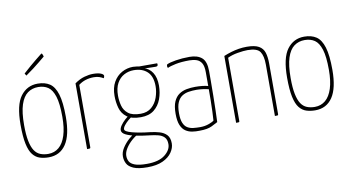

<svg xmlns="http://www.w3.org/2000/svg" viewBox="-85 -927 2460 1340"><g transform="rotate(-10 1145.0 -257.0)"><path d="M195 10Q161 10 132.5 1Q104 -8 83 -34Q62 -60 51 -111.5Q40 -163 40 -248Q40 -388 85.5 -449Q131 -510 207 -510Q258 -510 292 -487.5Q326 -465 343.5 -408Q361 -351 361 -248Q361 -118 318 -54Q275 10 195 10ZM196 -14Q240 -14 271.5 -40.5Q303 -67 320 -120Q337 -173 337 -252Q337 -346 321 -396.5Q305 -447 276 -466.5Q247 -486 206 -486Q163 -486 131 -462.5Q99 -439 81.5 -385.5Q64 -332 64 -241Q64 -173 73 -128.5Q82 -84 98.5 -59Q115 -34 140 -24Q165 -14 196 -14ZM140 -579Q140 -579 137.5 -583Q135 -587 132.5 -591Q130 -595 130 -595Q155 -618 179.5 -639Q204 -660 224.5 -676.5Q245 -693 257 -702.5Q269 -712 269 -712Q275 -712 278.5 -700.5Q282 -689 282 -689Q282 -689 270.5 -679.5Q259 -670 239.5 -654Q220 -638 194.5 -618.5Q169 -599 140 -579Z M468 0V-466Q503 -491 537 -500.5Q571 -510 599 -510Q634 -510 654 -502Q674 -494 674 -483Q674 -479 672 -474Q670 -469 668 -467Q657 -474 640.5 -480Q624 -486 601 -486Q570 -486 542.5 -477.5Q515 -469 492 -451V-10Q492 -5 490.5 -3Q489 -1 484 -0.5Q479 0 468 0Z M862 198Q797 198 763 183Q729 168 717 144.5Q705 121 705 94Q705 64 724 34.5Q743 5 769.5 -19Q796 -43 818 -53L839 -42Q816 -32 790 -9Q764 14 746.5 41.5Q729 69 729 94Q729 116 738.5 134Q748 152 777 163Q806 174 862 174Q946 174 989.5 140Q1033 106 1033 64Q1033 31 1016.5 14.5Q1000 -2 974 -8.5Q948 -15 921 -18Q867 -24 821.5 -33Q776 -42 749 -55.5Q722 -69 722 -89Q722 -104 735 -122.5Q748 -141 766.5 -158Q785 -175 801 -184L823 -174Q806 -165 788 -149.5Q770 -134 758 -118.5Q746 -103 746 -91Q746 -75 796.5 -61.5Q847 -48 923 -40Q957 -36 987.5 -27Q1018 -18 1037.5 2.5Q1057 23 1057 63Q1057 95 1035.5 126.5Q1014 158 971 178Q928 198 862 198ZM877 -154Q812 -154 778 -179.5Q744 -205 732.5 -246Q721 -287 721 -332Q721 -390 743.5 -429.5Q766 -469 803 -489.5Q840 -510 883 -510Q893 -510 912 -507.5Q931 -505 945 -500L953 -488Q993 -478 1016 -442.5Q1039 -407 1039 -350Q1039 -300 1022.5 -255Q1006 -210 970.5 -182Q935 -154 877 -154ZM880 -178Q927 -178 957 -204Q987 -230 1001 -270Q1015 -310 1015 -350Q1015 -419 979.5 -452.5Q944 -486 883 -486Q846 -486 814.5 -469Q783 -452 764 -417.5Q745 -383 745 -330Q745 -294 754 -259Q763 -224 792 -201Q821 -178 880 -178ZM1039 -483Q1024 -483 1007 -483.5Q990 -484 974 -484.5Q958 -485 948 -485.5Q938 -486 938 -486L903 -505H1053Q1053 -505 1054 -503Q1055 -501 1055 -496Q1055 -490 1051.5 -486.5Q1048 -483 1039 -483Z M1264 10Q1237 11 1211.5 7Q1186 3 1165 -11Q1144 -25 1131.5 -54.5Q1119 -84 1119 -135Q1119 -189 1133 -221Q1147 -253 1171 -269.5Q1195 -286 1225 -291.5Q1255 -297 1286 -297Q1312 -297 1335.5 -294.5Q1359 -292 1377 -287Q1377 -287 1377 -305.5Q1377 -324 1377 -347.5Q1377 -371 1377 -385Q1377 -428 1364 -449.5Q1351 -471 1328.5 -478.5Q1306 -486 1278 -486Q1221 -486 1180 -477.5Q1139 -469 1122 -460Q1120 -464 1119 -466.5Q1118 -469 1118 -473Q1118 -478 1119 -481.5Q1120 -485 1123 -486Q1140 -495 1185.5 -502.5Q1231 -510 1283 -510Q1339 -510 1370 -483.5Q1401 -457 1401 -389V-323Q1401 -266 1400 -213.5Q1399 -161 1398 -114.5Q1397 -68 1395 -28Q1383 -21 1351.5 -5.5Q1320 10 1264 10ZM1271 -14Q1305 -14 1333 -24Q1361 -34 1371 -43Q1373 -70 1374.5 -107Q1376 -144 1376.5 -185Q1377 -226 1377 -264Q1358 -269 1334 -272Q1310 -275 1291 -275Q1263 -275 1236.5 -271Q1210 -267 1189 -253.5Q1168 -240 1155.5 -212Q1143 -184 1143 -136Q1143 -91 1153.5 -66Q1164 -41 1182.5 -30Q1201 -19 1224 -16.5Q1247 -14 1271 -14Z M1524 0V-474Q1551 -485 1577.5 -493Q1604 -501 1632 -505.5Q1660 -510 1689 -510Q1745 -510 1774 -493.5Q1803 -477 1813 -445.5Q1823 -414 1823 -368V-10Q1823 -5 1822 -3Q1821 -1 1816 -0.5Q1811 0 1799 0V-364Q1799 -426 1778.5 -456Q1758 -486 1690 -486Q1662 -486 1620.5 -479Q1579 -472 1548 -457V-10Q1548 -5 1547 -3Q1546 -1 1541 -0.5Q1536 0 1524 0Z M2084 10Q2050 10 2021.5 1Q1993 -8 1972 -34Q1951 -60 1940 -111.5Q1929 -163 1929 -248Q1929 -388 1974.5 -449Q2020 -510 2096 -510Q2147 -510 2181 -487.5Q2215 -465 2232.5 -408Q2250 -351 2250 -248Q2250 -118 2207 -54Q2164 10 2084 10ZM2085 -14Q2129 -14 2160.5 -40.5Q2192 -67 2209 -120Q2226 -173 2226 -252Q2226 -346 2210 -396.5Q2194 -447 2165 -466.5Q2136 -486 2095 -486Q2052 -486 2020 -462.5Q1988 -439 1970.5 -385.5Q1953 -332 1953 -241Q1953 -173 1962 -128.5Q1971 -84 1987.5 -59Q2004 -34 2029 -24Q2054 -14 2085 -14Z"/></g></svg>

Font: Yanone Kaffeesatz ExtraLight
Style: Regular
Weight: 200
Designer: Yanone (Cyrillic: Daniel Pouzeot, Huerta Tipografica, and Cyreal)
Foundry: Yanone
Version: Version 2.003